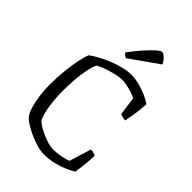

<svg xmlns="http://www.w3.org/2000/svg" viewBox="-273 -1060 1169 1169"><g transform="rotate(45 311.0 -475.5)"><path d="M336 0Q310 0 276.5 -9.5Q243 -19 210 -34Q177 -49 150.5 -65.5Q124 -82 111 -97Q89 -129 76 -192Q63 -255 63 -327Q63 -389 69 -446.5Q75 -504 84.5 -549.5Q94 -595 104 -619Q124 -635 156 -652.5Q188 -670 225.5 -685.5Q263 -701 301.5 -710.5Q340 -720 373 -720Q406 -720 442.5 -710.5Q479 -701 511.5 -686.5Q544 -672 564 -657Q561 -605 554 -562Q547 -519 542 -496Q523 -498 512.5 -501Q502 -504 498 -506L481 -626Q468 -634 444.5 -641.5Q421 -649 396.5 -654Q372 -659 356 -659Q333 -659 300.5 -651.5Q268 -644 235.5 -632.5Q203 -621 182 -609Q169 -580 161 -538.5Q153 -497 149.5 -449.5Q146 -402 146 -357Q146 -289 155.5 -228.5Q165 -168 181 -137Q195 -121 226.5 -103.5Q258 -86 294.5 -73.5Q331 -61 359 -61Q387 -61 421.5 -67.5Q456 -74 476 -82L520 -224Q534 -224 545.5 -220Q557 -216 563 -213Q562 -178 558 -138.5Q554 -99 548 -61Q529 -49 496.5 -34.5Q464 -20 423 -10Q382 0 336 0ZM278 -768Q268 -771 260.5 -777.5Q253 -784 250 -790Q284 -836 316.5 -872.5Q349 -909 373 -930Q397 -951 406 -951Q417 -951 436 -933.5Q455 -916 461 -897Z"/></g></svg>

Font: Texturina ExtraLight
Style: Regular
Weight: 200
Designer: Guillermo Torres Carreño
Foundry: Omnibus-Type
Version: Version 1.002; ttfautohint (v1.8.3)